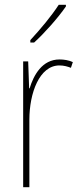

<svg xmlns="http://www.w3.org/2000/svg" viewBox="-20 -784 336 804"><path d="M256 -757V-764H226C194 -715 152 -665 107 -616V-606H123C166 -645 223 -709 256 -757ZM229 -535C157 -535 121 -470 104 -414H102L98 -527H77V0H103V-283C103 -394 145 -510 229 -510C248 -510 264 -505 277 -500L285 -524C268 -532 248 -535 229 -535Z"/></svg>

Font: Noto Sans Thai Looped Condensed Thin
Style: Regular
Weight: 100
Width: 3
Designer: Sasikarn Vongin, Ben Mitchell
Foundry: The Fontpad Ltd
Version: Version 1.001